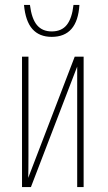

<svg xmlns="http://www.w3.org/2000/svg" viewBox="-20 -756 436 776"><path d="M95 -125Q95 -63 94 -37L282 -527H318V0H292V-380V-452V-487L105 0H69V-527H95ZM189 -607Q139 -607 111 -638.5Q83 -670 77 -736H101Q108 -680 129.5 -654.5Q151 -629 189 -629Q229 -629 250 -655.5Q271 -682 277 -736H301Q293 -607 189 -607Z"/></svg>

Font: Noto Sans Display Thin Cond
Style: Regular
Weight: 250
Width: 3
Designer: Monotype Design team
Foundry: Monotype Imaging Inc.
Version: Version 1.000